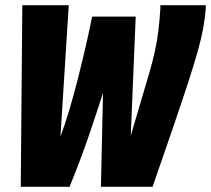

<svg xmlns="http://www.w3.org/2000/svg" viewBox="-20 -720 813 740"><path d="M568 0H369L377 -362Q357 -299 325 -204.5Q293 -110 248 0H60L66 -700H245L213 -194Q229 -236 246 -292.5Q263 -349 279 -412Q295 -475 309.5 -537.5Q324 -600 335 -656H503L484 -197Q507 -276 524.5 -334.5Q542 -393 555 -437.5Q568 -482 576.5 -520.5Q585 -559 590 -598.5Q595 -638 598 -686V-700H773Q773 -696 773 -692Q773 -688 773 -685Q770 -649 763 -610.5Q756 -572 742 -522Q728 -472 705 -401.5Q682 -331 648.5 -233Q615 -135 568 0Z"/></svg>

Font: Georama Condensed Black
Style: Italic
Weight: 900
Width: 3
Italic angle: -9°
Designer: Jean-Baptiste Levee
Foundry: Production Type
Version: Version 1.000